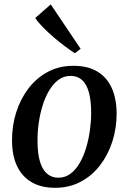

<svg xmlns="http://www.w3.org/2000/svg" viewBox="-20 -862 598 893"><path d="M321.5 -556Q387 -556 431.5 -530Q476 -504 499 -454.2Q522 -404.5 522.5 -333.5Q522.5 -266.5 502.8 -204.5Q483 -142.5 445.8 -93.8Q408.5 -45 355.5 -16.8Q302.5 11.5 236.5 11.5Q172 11.5 127.2 -14.5Q82.5 -40.5 59.2 -89.8Q36 -139 36 -208.5Q35.5 -276.5 55.2 -339Q75 -401.5 112.2 -450.5Q149.5 -499.5 202.5 -527.8Q255.5 -556 321.5 -556ZM308 -509Q276 -509 251.2 -490.2Q226.5 -471.5 208 -440Q189.5 -408.5 177.5 -369Q165.5 -329.5 159.8 -287.5Q154 -245.5 154.5 -206Q154.5 -147.5 166 -109.8Q177.5 -72 199.2 -53.8Q221 -35.5 251.5 -35.5Q283 -35.5 307.8 -54Q332.5 -72.5 350.8 -104Q369 -135.5 380.8 -175Q392.5 -214.5 398.2 -256.2Q404 -298 404 -337Q404 -394 393.5 -432.2Q383 -470.5 361.8 -489.8Q340.5 -509 308 -509ZM328.5 -614.5Q310.5 -625.5 284.2 -645Q258 -664.5 230.2 -688.2Q202.5 -712 179.2 -735.8Q156 -759.5 144 -778.5L216 -841.5L355 -635Z"/></svg>

Font: Merriweather 48pt Medium
Style: Italic
Weight: 500
Italic angle: -7.8°
Version: Version 2.101